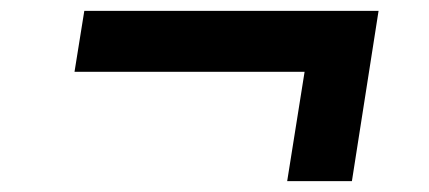

<svg xmlns="http://www.w3.org/2000/svg" viewBox="-20 -463 788 353"><path d="M508 -130 540 -331H117L135 -443H676L627 -130Z"/></svg>

Font: Nunito Sans 10pt Expanded ExtraBold
Style: Italic
Weight: 800
Width: 7
Italic angle: -9°
Designer: Vernon Adams
Foundry: Vernon Adams
Version: Version 3.101;gftools[0.9.27]